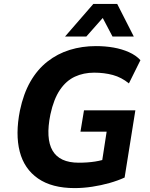

<svg xmlns="http://www.w3.org/2000/svg" viewBox="-20 -952 769 983"><path d="M362 11Q246 11 175 -38Q104 -87 81 -176Q58 -265 82 -386Q100 -472 135.5 -534Q171 -596 222.5 -636.5Q274 -677 337 -696.5Q400 -716 471 -716Q519 -716 561.5 -708.5Q604 -701 640 -685Q676 -669 699 -644L640 -525Q602 -556 558 -568Q514 -580 462 -580Q408 -580 363.5 -559.5Q319 -539 287 -492Q255 -445 238 -366Q213 -243 249 -181Q285 -119 383 -119Q429 -119 467 -125Q505 -131 539 -144L497 -90L526 -278H392L410 -387H673L618 -43Q583 -27 540.5 -15Q498 -3 452 4Q406 11 362 11ZM313 -765 458 -932H580L665 -765H556L506 -860L422 -765Z"/></svg>

Font: Nunito Sans 7pt SemiCondensed ExtraBold
Style: Italic
Weight: 800
Width: 4
Italic angle: -9°
Designer: Vernon Adams
Foundry: Vernon Adams
Version: Version 3.101;gftools[0.9.27]